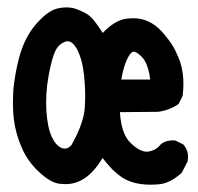

<svg xmlns="http://www.w3.org/2000/svg" viewBox="-20 -495 540 523"><path d="M147.9 5.9Q122.6 5.9 90.8 -22.5Q75.2 -36.1 63.5 -51.5Q51.8 -66.9 43.5 -83.5Q27.8 -116.2 20.8 -151.1Q13.7 -186 15.6 -234.4Q16.1 -251 18.3 -267.8Q20.5 -284.7 23.9 -302.2Q27.3 -319.8 32.2 -338.4Q47.4 -394.5 78.6 -429.7Q88.9 -441.4 98.4 -450Q107.9 -458.5 117.2 -463.9Q126.5 -469.2 135.3 -471.7Q160.2 -477.5 180.7 -472.7Q190.4 -469.7 200 -465.6Q209.5 -461.4 218.8 -455.6Q227.5 -449.7 237.5 -437.3Q247.6 -424.8 259.8 -405.3Q292.5 -439.5 322.8 -443.8Q333.5 -445.3 343.5 -445.3Q353.5 -445.3 363 -443.4Q372.6 -441.4 380.9 -438Q394 -432.6 407.5 -421.6Q420.9 -410.6 434.1 -393.1Q440.9 -384.8 446.8 -376Q452.6 -367.2 457.3 -357.9Q461.9 -348.6 465.8 -339.1Q469.7 -329.6 472.7 -319.8Q483.4 -280.8 477.5 -234.4V-233.4L477.1 -232.9L467.3 -213.4L466.3 -211.9L465.3 -210.9Q453.1 -202.6 439.2 -197.5Q425.3 -192.4 410.2 -190.4H409.7H409.2L306.6 -189.5Q308.6 -159.7 315.7 -138.9Q322.8 -118.2 335.4 -106Q362.3 -79.6 383.3 -82Q393.6 -83.5 401.9 -87.9Q410.2 -92.3 416.5 -100.1V-100.6L417 -101.1Q432.6 -114.3 456.5 -112.3H457.5L458.5 -111.8L478 -102.1L479 -101.6L480 -100.6Q495.6 -83 491.2 -56.6V-55.7L490.7 -54.7L475.1 -24.4L474.6 -23.4L473.6 -22.9Q442.9 3.9 414.6 6.8Q387.7 9.8 360.4 5.9Q333 1.5 313.5 -11.2Q294.9 -23.9 281.2 -38.6Q279.3 -41 277.1 -43.5Q274.9 -45.9 272.7 -48.3Q270.5 -50.8 268.3 -53.5Q266.1 -56.2 263.9 -59.1Q261.7 -62 259.3 -64.5Q236.3 -26.4 210.4 -9.3Q181.2 9.8 147.9 5.9ZM174.8 -100.1Q208 -159.2 210.9 -201.2Q213.9 -244.1 209 -290Q204.1 -335 189 -362.3Q174.8 -386.7 159.2 -381.8Q149.9 -378.9 143.1 -372.8Q136.2 -366.7 131.3 -357.4Q121.1 -336.9 112.3 -288.1Q107.9 -263.7 106.4 -239.7Q105 -215.8 106.4 -192.9Q109.4 -147 121.1 -122.1Q132.3 -98.1 148.4 -91.8Q163.1 -86.4 174.8 -100.1ZM389.2 -278.3Q387.2 -293.9 383.8 -306.2Q380.4 -318.4 375.7 -327.1Q371.1 -335.9 365.2 -341.3Q347.2 -358.4 339.8 -353Q330.1 -345.2 321.8 -323.2Q314.5 -303.2 310.5 -278.3Z"/></svg>

Font: NaikaiFont
Style: SemiBold
Weight: 600
Version: Version 1.89